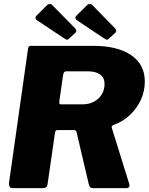

<svg xmlns="http://www.w3.org/2000/svg" viewBox="-20 -981 775 1001"><path d="M653 -25Q661 0 637 0H466Q456 0 450.5 -5Q445 -10 442 -24L379 -293Q378 -298 374.5 -300.5Q371 -303 363 -303H281Q269 -303 267 -291L228 -21Q226 -7 218.5 -3.5Q211 0 196 0H47Q34 0 30 -8Q26 -16 27 -28L126 -726Q128 -736 130.5 -739Q133 -742 142 -742H465Q594 -742 664.5 -693Q735 -644 735 -556Q735 -506 715 -462Q695 -418 660 -384Q625 -350 578 -332Q566 -328 563.5 -323.5Q561 -319 563 -314L653 -25ZM410 -437Q445 -437 471 -451.5Q497 -466 511 -489.5Q525 -513 525 -543Q525 -577 501.5 -593Q478 -609 440 -609H324Q312 -609 309 -590L289 -451Q288 -442 290.5 -439.5Q293 -437 299 -437H410ZM227 -956Q234 -961 241 -960.5Q248 -960 251 -956L372 -833Q376 -829 377.5 -822.5Q379 -816 373 -810L338 -778Q331 -772 325 -775Q319 -778 310 -784L181 -870Q155 -884 171 -900L227 -956ZM436 -956Q442 -961 449 -960.5Q456 -960 460 -956L580 -833Q584 -829 585.5 -822.5Q587 -816 581 -810L546 -778Q539 -772 533 -775Q527 -778 518 -784L389 -870Q363 -885 379 -900L436 -956Z"/></svg>

Font: Libre Franklin Thin ExtraBold
Style: Italic
Weight: 800
Italic angle: -8°
Version: Version 2.000